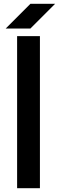

<svg xmlns="http://www.w3.org/2000/svg" viewBox="-20 -990 320 1010"><path d="M70 -800H190V0H70ZM270 -970H140L10 -840H140Z"/></svg>

Font: Gauge Heavy
Style: Bold
Weight: 900
Designer: Daniel Pimley
Foundry: Daniel Pimley
Version: Version 1.003;PS 001.001;hotconv 1.0.56